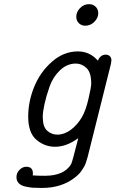

<svg xmlns="http://www.w3.org/2000/svg" viewBox="-20 -714 562 934"><path d="M60.1 147.9Q60.1 127 75 112.1Q89.8 97.2 107.9 97.2Q140.1 97.2 140.1 129.9Q140.1 131.8 139.6 135Q139.2 138.2 139.2 139.2Q162.1 141.1 198.2 141.1Q292.5 141.1 326.2 84Q332 72.8 360.8 -42Q303.7 0 248 0Q197.3 0 157.2 -33.9Q117.2 -67.9 117.2 -147Q117.2 -220.2 146.5 -292Q175.8 -363.8 232.9 -413.8Q290 -463.9 358.9 -463.9Q417 -463.9 456.1 -418.9Q468.3 -447.8 494.1 -448.2Q506.3 -448.2 514.2 -440.7Q522 -433.1 522 -420.9Q522 -415 520 -404.8L409.2 38.1Q409.2 40 406.5 49.1Q403.8 58.1 402.3 63Q400.9 67.9 397.5 78.4Q394 88.9 389.4 96.4Q384.8 104 378.4 114Q372.1 124 363 133.1Q354 142.1 342.8 150.9Q278.8 199.7 188 200.2H178.2Q155.3 200.2 140.1 199.2Q125 198.2 104 193.6Q83 189 71.5 177.5Q60.1 166 60.1 147.9ZM188 -145Q188 -97.2 209.5 -78.1Q231 -59.1 258.8 -59.1Q293 -59.1 324.5 -82.5Q356 -106 377.9 -143.1Q397 -175.3 410.4 -233.2Q423.8 -291 423.8 -307.1Q423.8 -361.3 400.9 -383.1Q377.9 -404.8 349.1 -404.8Q306.2 -404.8 272 -372.3Q237.8 -339.8 221.4 -293.5Q205.1 -247.1 196.5 -208Q188 -168.9 188 -145ZM351.1 -632.8Q351.1 -655.8 369.4 -674.8Q387.7 -693.8 413.1 -693.8Q432.1 -693.8 445.1 -681.4Q458 -668.9 458 -649.9Q458 -627 439 -607.9Q419.9 -588.9 395 -588.9Q376 -588.9 363.5 -601.3Q351.1 -613.8 351.1 -632.8Z"/></svg>

Font: CMU Concrete
Style: Italic
Weight: 500
Italic angle: -14.04°
Version: Version 0.7.0